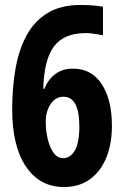

<svg xmlns="http://www.w3.org/2000/svg" viewBox="-20 -742 501 772"><path d="M29 -302Q29 -390 42.5 -466.5Q56 -543 87 -600Q118 -657 171 -689.5Q224 -722 303 -722Q327 -722 349.5 -720.5Q372 -719 394 -715V-600Q375 -604 356.5 -606.5Q338 -609 326 -609Q237 -609 197 -555.5Q157 -502 154 -385H158Q193 -466 273 -466Q349 -466 389.5 -403Q430 -340 430 -236Q430 -164 407.5 -108.5Q385 -53 342 -21.5Q299 10 237 10Q140 10 84.5 -72Q29 -154 29 -302ZM234 -106Q263 -106 281 -137Q299 -168 299 -234Q299 -353 235 -353Q203 -353 183.5 -323.5Q164 -294 164 -253Q164 -216 172 -182.5Q180 -149 195.5 -127.5Q211 -106 234 -106Z"/></svg>

Font: Noto Sans Gujarati UI ExtraCondensed
Style: Bold
Weight: 700
Width: 2
Designer: Jelle Bosma - Monotype Design Team, Universal Thirst
Foundry: Monotype Imaging Inc.
Version: Version 2.106; ttfautohint (v1.8.4.7-5d5b)